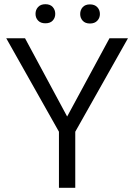

<svg xmlns="http://www.w3.org/2000/svg" viewBox="-20 -893 640 913"><path d="M99.1 -710.9 299.3 -338.9 500.5 -710.9H588.4L337.9 -266.6V0H260.3V-266.6L9.8 -710.9ZM148.9 -827.1Q148.9 -846.2 161.1 -859.6Q173.3 -873 195.8 -873Q218.8 -873 230.7 -859.6Q242.7 -846.2 242.7 -827.1Q242.7 -808.1 230.7 -795.2Q218.8 -782.2 195.8 -782.2Q173.3 -782.2 161.1 -795.2Q148.9 -808.1 148.9 -827.1ZM361.3 -826.2Q361.3 -845.7 373.3 -858.9Q385.3 -872.1 407.7 -872.1Q430.2 -872.1 442.6 -858.9Q455.1 -845.7 455.1 -826.2Q455.1 -807.6 442.6 -794.4Q430.2 -781.2 407.7 -781.2Q385.3 -781.2 373.3 -794.4Q361.3 -807.6 361.3 -826.2Z"/></svg>

Font: Vazirmatn FD Light
Style: Regular
Weight: 300
Designer: Saber Rastikerdar
Foundry: Saber Rastikerdar
Version: Version 33.003